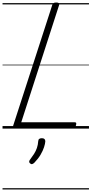

<svg xmlns="http://www.w3.org/2000/svg" viewBox="-20 -1016 723 1517"><path d="M105 0Q77 0 84 -23L393 -977Q396 -987 402.5 -991.5Q409 -996 424 -996Q439 -996 445 -991.5Q451 -987 447 -976L148 -50H569Q580 -50 582 -44Q584 -38 580 -25Q577 -12 570.5 -6Q564 0 554 0ZM219 276Q211 270 210.5 262.5Q210 255 216 247Q235 222 249 200Q263 178 271.5 153.5Q280 129 282 99Q283 86 290.5 81Q298 76 311 76Q325 76 331.5 82.5Q338 89 338 101Q337 119 328 147Q319 175 300.5 206.5Q282 238 252 269Q244 277 235.5 280Q227 283 219 276ZM0 471H683V481H0ZM0 -20H683V0H0ZM0 -505H683V-500H0ZM0 -991H683V-981H0Z"/></svg>

Font: Playwrite IE Guides
Style: Regular
Weight: 400
Designer: Veronika Burian, José Scaglione
Foundry: TypeTogether
Version: Version 1.003